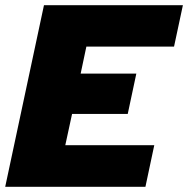

<svg xmlns="http://www.w3.org/2000/svg" viewBox="-20 -718 723 738"><path d="M149 -698H683L649 -539H312L290 -435H504L471 -280H257L231 -160H573L539 0H0Z"/></svg>

Font: Azeret Mono ExtraBold
Style: Italic
Weight: 800
Italic angle: -12°
Designer: Martin Vácha
Foundry: Displaay
Version: Version 1.000; Glyphs 3.0.3, build 3074